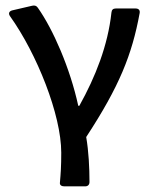

<svg xmlns="http://www.w3.org/2000/svg" viewBox="-20 -495 539 684"><path d="M198.2 48.8C198.2 98.6 196.3 123 193.4 156.2C192.4 164.1 199.2 168.9 209 168.9H283.2C293 168.9 298.8 163.1 298.8 153.3C298.8 103.5 295.9 43.9 287.1 -6.8C405.3 -187.5 450.2 -299.8 477.5 -448.2C479.5 -459 473.6 -464.8 462.9 -464.8H392.6C382.8 -464.8 377.9 -460 377 -450.2C364.3 -333 320.3 -221.7 262.7 -118.2H258.8C229.5 -252.9 168.9 -390.6 115.2 -466.8C110.4 -474.6 103.5 -476.6 94.7 -474.6L23.4 -458C12.7 -455.1 8.8 -447.3 15.6 -437.5C111.3 -303.7 198.2 -85.9 198.2 48.8Z"/></svg>

Font: Ed Sans Neue Medium
Style: Regular
Weight: 500
Designer: Stephen Hutchings
Version: Version 1.004;PS 001.004;hotconv 1.0.88;makeotf.lib2.5.64775